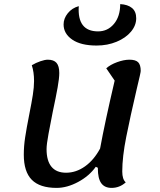

<svg xmlns="http://www.w3.org/2000/svg" viewBox="-20 -891 782 936"><path d="M593 -2Q563 25 524 25Q490 25 473.5 2Q457 -21 457 -70V-73L447 -78Q415 -33 361 -4Q307 25 256 25Q174 25 135 -14.5Q96 -54 96 -137Q96 -178 102.5 -221Q109 -264 123 -335Q134 -390 140 -428Q146 -466 146 -496Q146 -540 135 -573Q155 -585 177 -592.5Q199 -600 213 -600Q242 -600 255.5 -584.5Q269 -569 269 -535Q269 -510 261 -465Q253 -420 237 -345Q226 -290 216.5 -238.5Q207 -187 207 -164Q207 -107 231 -78Q255 -49 302 -49Q351 -49 394.5 -80Q438 -111 468 -167Q491 -293 539 -498L498 -558Q518 -576 551 -588Q584 -600 611 -600Q641 -600 653.5 -587.5Q666 -575 666 -545Q666 -537 647 -459Q615 -322 595.5 -224Q576 -126 576 -55Q576 -17 593 -2ZM566 -871Q603 -869 623.5 -852Q644 -835 644 -802Q644 -767 618.5 -736.5Q593 -706 548.5 -687.5Q504 -669 451 -669Q374 -669 332 -698Q290 -727 290 -772Q290 -801 310.5 -826.5Q331 -852 364 -861Q356 -738 458 -738Q505 -738 535.5 -774.5Q566 -811 566 -871Z"/></svg>

Font: Lemonada
Style: Regular
Weight: 400
Designer: Mohamed Gaber (Arabic) Eduardo Tunni (Latin)
Foundry: Kief Type Foundry
Version: Version 3.006